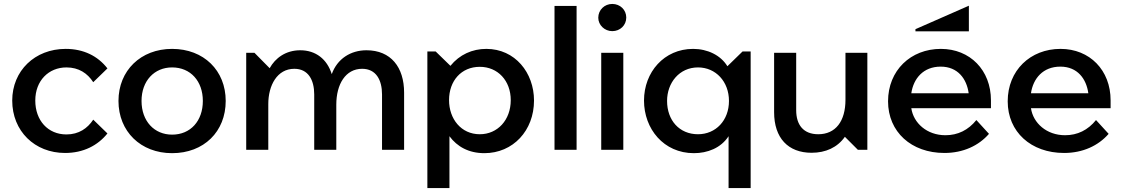

<svg xmlns="http://www.w3.org/2000/svg" viewBox="-20 -760 5697 974"><path d="M310 16C403 16 476 -22 525 -83L453 -153C424 -109 380 -78 317 -78C223 -78 159 -149 159 -250C159 -351 227 -418 317 -418C380 -418 424 -388 453 -343L525 -413C476 -476 404 -512 313 -512C157 -512 42 -401 42 -250C42 -95 156 16 310 16Z M853 17C1014 17 1125 -92 1125 -248C1125 -402 1014 -512 853 -512C694 -512 581 -402 581 -248C581 -93 694 17 853 17ZM853 -77C763 -77 698 -145 698 -248C698 -350 763 -418 853 -418C947 -418 1009 -348 1009 -248C1009 -147 947 -77 853 -77Z M1229 0H1341V-232C1341 -327 1386 -411 1473 -411C1544 -411 1574 -354 1574 -281V0H1686V-229C1686 -333 1733 -411 1817 -411C1888 -411 1918 -354 1918 -281V0H2030V-290C2030 -419 1963 -505 1839 -505C1759 -505 1691 -462 1663 -384C1639 -460 1582 -505 1503 -505C1429 -505 1376 -465 1348 -414L1271 -492H1229Z M2148 194H2260V-69C2299 -16 2358 17 2437 17C2583 17 2689 -98 2689 -250C2689 -391 2593 -512 2447 -512C2376 -512 2311 -483 2265 -426L2190 -499H2148ZM2414 -79C2319 -79 2258 -157 2258 -252C2258 -350 2320 -421 2414 -421C2505 -421 2571 -351 2571 -252C2571 -151 2504 -79 2414 -79Z M2793 0H2905V-730H2793Z M3030 0H3142V-492H3030ZM3086 -602C3126 -602 3157 -632 3157 -671C3157 -710 3126 -740 3086 -740C3047 -740 3015 -710 3015 -670C3015 -633 3047 -602 3086 -602Z M3676 -69V194H3788V-499H3747L3670 -424C3636 -480 3569 -512 3496 -512C3349 -512 3247 -394 3247 -250C3247 -106 3347 17 3500 17C3569 17 3637 -9 3676 -69ZM3521 -79C3426 -79 3364 -150 3364 -248C3364 -340 3426 -418 3521 -418C3611 -418 3678 -346 3678 -248C3678 -149 3611 -79 3521 -79Z M4097 15C4169 15 4228 -12 4266 -66L4332 0H4380V-492H4269V-254C4269 -145 4219 -79 4131 -79C4056 -79 4019 -126 4019 -201V-492H3907V-191C3907 -60 3978 15 4097 15Z M4624 -601H4895V-731L4624 -612ZM4771 16C4866 16 4945 -21 4997 -81L4933 -151C4892 -100 4839 -74 4776 -74C4682 -74 4614 -136 4603 -211H5007V-251C5007 -404 4901 -512 4753 -512C4600 -512 4485 -403 4485 -246C4485 -91 4603 16 4771 16ZM4894 -287H4603C4614 -362 4664 -422 4752 -422C4839 -422 4884 -360 4894 -287Z M5378 16C5473 16 5552 -21 5604 -81L5540 -151C5499 -100 5446 -74 5383 -74C5289 -74 5221 -136 5210 -211H5614V-251C5614 -404 5508 -512 5360 -512C5207 -512 5092 -403 5092 -246C5092 -91 5210 16 5378 16ZM5501 -287H5210C5221 -362 5271 -422 5359 -422C5446 -422 5491 -360 5501 -287Z"/></svg>

Font: LaHaus Display SemiBold
Style: Regular
Weight: 600
Designer: We are Make, BastardaType, Dalton Maag Ltd
Foundry: BastardaType, Dalton Maag Ltd
Version: Version 3.100;Glyphs 3.3 (3331)